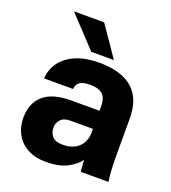

<svg xmlns="http://www.w3.org/2000/svg" viewBox="-137 -842 854 957"><g transform="rotate(20 290.0 -363.5)"><path d="M215 13Q158 13 117.5 -9Q77 -31 56 -69.5Q35 -108 35 -155Q35 -234 83.5 -276Q132 -318 230 -318H380V-340Q380 -388 357.5 -406Q335 -424 295 -424Q257 -424 239 -412.5Q221 -401 219 -375H65Q68 -423 95.5 -461Q123 -499 174.5 -521Q226 -543 300 -543Q370 -543 423 -522Q476 -501 505.5 -454.5Q535 -408 535 -330V-135Q535 -93 537 -61.5Q539 -30 543 0H396Q395 -17 393.5 -30Q392 -43 392 -62Q368 -30 325.5 -8.5Q283 13 215 13ZM265 -96Q298 -96 324 -108Q350 -120 365 -144.5Q380 -169 380 -200V-222H260Q226 -222 209.5 -204Q193 -186 193 -163Q193 -133 209.5 -114.5Q226 -96 265 -96ZM241 -580 91 -740H251L361 -580Z"/></g></svg>

Font: Golos Text
Style: Bold
Weight: 700
Designer: A.Korolkova, Vitaly Kuzmin
Foundry: ParaType Ltd
Version: Version 2.004